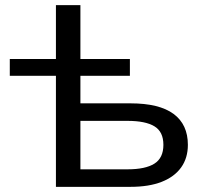

<svg xmlns="http://www.w3.org/2000/svg" viewBox="-20 -725 812 745"><path d="M197 0V-431H18V-496H197V-705H292V-496H484V-431H292V-324H486Q598 -324 653.5 -283Q709 -242 709 -163Q709 -112 683 -75.5Q657 -39 607.5 -19.5Q558 0 486 0ZM292 -68H475Q544 -68 579 -90Q614 -112 614 -163Q614 -214 579 -235Q544 -256 475 -256H292Z"/></svg>

Font: Nunito Sans 7pt SemiExpanded
Style: Regular
Weight: 400
Width: 6
Designer: Vernon Adams
Foundry: Vernon Adams
Version: Version 3.101;gftools[0.9.27]